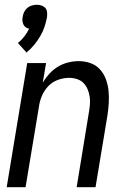

<svg xmlns="http://www.w3.org/2000/svg" viewBox="-20 -784 540 804"><path d="M91 -564 55 -604Q70 -616 82 -631.5Q94 -647 102 -664Q94 -665 87.5 -670Q81 -675 78 -681.5Q75 -688 74 -696.5Q73 -705 75 -713Q76 -723 81 -733.5Q86 -744 94.5 -751Q103 -758 113.5 -761Q124 -764 134 -764Q144 -764 153.5 -761Q163 -758 169.5 -751Q176 -744 177 -733.5Q178 -723 177 -713Q173 -692 166.5 -672Q160 -652 148.5 -632.5Q137 -613 123 -596Q109 -579 91 -564ZM8 0 94 -520H173L159 -438Q171 -458 187 -475.5Q203 -493 223 -505Q243 -517 265.5 -522.5Q288 -528 310 -528Q336 -528 359.5 -519.5Q383 -511 399 -493Q415 -475 423.5 -452Q432 -429 434.5 -404Q437 -379 435.5 -353Q434 -327 430 -301L380 0H301L352 -312Q355 -329 356.5 -346Q358 -363 355.5 -379.5Q353 -396 346.5 -411Q340 -426 329 -437Q318 -448 302 -453Q286 -458 269 -458Q246 -458 222.5 -449.5Q199 -441 182 -423Q165 -405 155.5 -382.5Q146 -360 143 -337L87 0Z"/></svg>

Font: Iosevka Algr
Style: Italic
Weight: 400
Italic angle: -9°
Monospace: yes
Designer: Belleve Invis
Foundry: Belleve Invis
Version: Version 26.0.2; ttfautohint (v1.8.3)